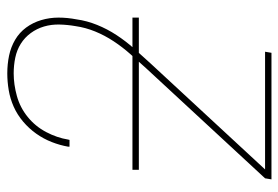

<svg xmlns="http://www.w3.org/2000/svg" viewBox="-142 -642 783 540"><g transform="rotate(-90 250.0 -371.5)"><path d="M16 0 19 -18 328 -352Q348 -374 368 -396.5Q388 -419 404.5 -444Q421 -469 432 -496Q443 -523 447 -551Q447 -551 447 -551Q447 -551 447 -551Q451 -574 451.5 -596.5Q452 -619 446 -639.5Q440 -660 427.5 -677Q415 -694 397.5 -705Q380 -716 358.5 -720.5Q337 -725 314 -725Q283 -725 250.5 -716Q218 -707 191.5 -685.5Q165 -664 149 -633.5Q133 -603 128 -572Q128 -571 127.5 -570Q127 -569 127 -568H108Q108 -569 108 -570Q108 -571 108 -572Q112 -595 121 -618Q130 -641 144.5 -661.5Q159 -682 178.5 -698.5Q198 -715 220.5 -725Q243 -735 267 -739Q291 -743 314 -743Q340 -743 364 -738Q388 -733 408.5 -721Q429 -709 443 -690Q457 -671 464 -647.5Q471 -624 471 -599Q471 -574 466 -548Q462 -519 450.5 -490.5Q439 -462 422 -436Q405 -410 384 -386.5Q363 -363 342 -340L44 -18H375L372 0ZM43 -373V-391H471V-373Z"/></g></svg>

Font: Iosevka SS04 Thin
Style: Italic
Weight: 100
Italic angle: -9°
Monospace: yes
Designer: Belleve Invis
Foundry: Belleve Invis
Version: Version 19.0.0; ttfautohint (v1.8.4)